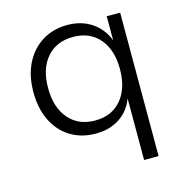

<svg xmlns="http://www.w3.org/2000/svg" viewBox="-102 -596 835 870"><g transform="rotate(-15 315.5 -160.5)"><path d="M468 180V-109Q448 -54 401 -23Q354 8 289 8Q221 8 170 -23.5Q119 -55 91 -112.5Q63 -170 63 -246Q63 -323 91.5 -380Q120 -437 171 -469Q222 -501 290 -501Q355 -501 403 -469Q451 -437 473 -380V-493H536V180ZM301 -50Q379 -50 424 -103Q469 -156 469 -247Q469 -337 424 -389.5Q379 -442 301 -442Q222 -442 177 -389.5Q132 -337 132 -247Q132 -156 177.5 -103Q223 -50 301 -50Z"/></g></svg>

Font: Nunito Sans 8pt Light
Style: Regular
Weight: 300
Version: Version 3.101;gftools[0.9.27]